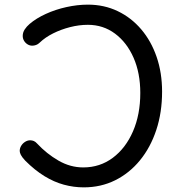

<svg xmlns="http://www.w3.org/2000/svg" viewBox="-20 -793 785 828"><path d="M359 -773Q429 -773 487.5 -745Q546 -717 589 -666.5Q632 -616 655.5 -547.5Q679 -479 679 -398Q679 -308 654 -232.5Q629 -157 583.5 -101.5Q538 -46 476.5 -15.5Q415 15 341 15Q298 15 255.5 3.5Q213 -8 171.5 -33.5Q130 -59 89 -100Q75 -115 70 -125Q65 -135 65 -142Q65 -154 71.5 -164.5Q78 -175 88.5 -181.5Q99 -188 110 -188Q118 -188 125.5 -185Q133 -182 140 -174Q181 -130 232 -100.5Q283 -71 339 -71Q411 -71 466.5 -112.5Q522 -154 553.5 -226.5Q585 -299 585 -392Q585 -478 556 -544Q527 -610 476 -648Q425 -686 359 -686Q321 -686 282 -676Q243 -666 209 -649Q175 -632 151 -609Q144 -602 135.5 -599Q127 -596 119 -596Q108 -596 98.5 -602Q89 -608 83.5 -617.5Q78 -627 78 -638Q78 -653 86.5 -666Q95 -679 108 -690Q136 -714 177.5 -733Q219 -752 266.5 -762.5Q314 -773 359 -773Z"/></svg>

Font: Playpen Sans
Style: Regular
Weight: 400
Designer: Laura Meseguer, Veronika Burian, José Scaglione, Kostas Bartsokas, Vera Evstafieva, Tom Grace, Yorlmar Campos
Foundry: TypeTogether
Version: Version 2.000